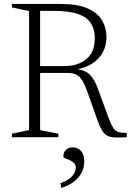

<svg xmlns="http://www.w3.org/2000/svg" viewBox="-20 -696 663 974"><path d="M308.5 -361Q376 -361 418.5 -396.5Q461 -432 461 -503Q461 -546.5 441.5 -577.5Q422 -608.5 376.2 -624.8Q330.5 -641 251 -641H135.5L128 -676H286Q371.5 -676 422.8 -654Q474 -632 497 -593.8Q520 -555.5 520 -507.5Q520 -465 501.8 -430.8Q483.5 -396.5 447.8 -373.5Q412 -350.5 359 -341.5V-345.5Q392 -344 413.2 -333.2Q434.5 -322.5 450 -299.8Q465.5 -277 479.5 -238.5L531 -97Q543.5 -63.5 554.5 -47.2Q565.5 -31 581.2 -26.2Q597 -21.5 623 -21.5V0Q584.5 2.5 560.8 1.2Q537 0 522 -8.8Q507 -17.5 496 -37Q485 -56.5 473 -90L425.5 -224Q411.5 -263.5 398.5 -285.8Q385.5 -308 368 -317Q350.5 -326 321.5 -326H142.5L138 -361ZM183.5 -676V-36L276 -18V0H40.5V-18L127.5 -36V-640L40.5 -658.5V-676ZM286.5 233.5Q328.5 218.5 346.5 197.2Q364.5 176 364.5 155.5Q364.5 139.5 355 130.5Q345.5 121.5 333 116.2Q320.5 111 311 107Q301.5 103 301.5 97.5Q301.5 77.5 314 64.5Q326.5 51.5 350 51.5Q374 51.5 390.8 69.5Q407.5 87.5 407.5 123Q407.5 150 396.2 175.5Q385 201 359.2 222.2Q333.5 243.5 291 257.5Z"/></svg>

Font: Newsreader 16pt 16pt Light
Style: Regular
Weight: 300
Version: Version 1.003